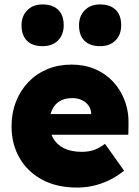

<svg xmlns="http://www.w3.org/2000/svg" viewBox="-20 -835 626 865"><path d="M32 -266Q32 -326 52 -377Q72 -428 108 -465.5Q144 -503 193.5 -523.5Q243 -544 302 -544Q360 -544 407.5 -524Q455 -504 489.5 -467Q524 -430 542.5 -380Q561 -330 559 -270L558 -228H138L115 -321H409L391 -301V-320Q391 -342 379.5 -358.5Q368 -375 349 -384Q330 -393 306 -393Q272 -393 249.5 -379.5Q227 -366 215 -341Q203 -316 203 -281Q203 -241 219.5 -212Q236 -183 268.5 -167Q301 -151 348 -151Q379 -151 402.5 -159Q426 -167 453 -187L539 -66Q504 -38 468.5 -21.5Q433 -5 398 2.5Q363 10 327 10Q236 10 170 -25.5Q104 -61 68 -123.5Q32 -186 32 -266ZM336 -721Q336 -762 361.5 -788.5Q387 -815 431 -815Q476 -815 501 -791Q526 -767 526 -721Q526 -679 500.5 -653Q475 -627 431 -627Q385 -627 360.5 -651.5Q336 -676 336 -721ZM77 -721Q77 -762 102.5 -788.5Q128 -815 172 -815Q217 -815 242 -791Q267 -767 267 -721Q267 -679 241.5 -653Q216 -627 172 -627Q126 -627 101.5 -651.5Q77 -676 77 -721Z"/></svg>

Font: Mach ExtraBold
Style: Regular
Weight: 800
Version: Version 1.002